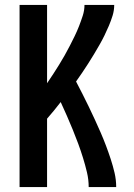

<svg xmlns="http://www.w3.org/2000/svg" viewBox="-20 -755 540 775"><path d="M59 0V-735H170V-419Q183 -438 195 -456.5Q207 -475 218.5 -493.5Q230 -512 241 -531.5Q252 -551 262 -570.5Q272 -590 281.5 -609.5Q291 -629 299 -649.5Q307 -670 314 -691.5Q321 -713 321 -735H441Q441 -713 434.5 -692Q428 -671 419.5 -651Q411 -631 401.5 -611.5Q392 -592 381 -573Q370 -554 359 -535.5Q348 -517 336 -498.5Q324 -480 312 -462Q300 -444 287 -426Q300 -401 313 -375.5Q326 -350 338.5 -324Q351 -298 363 -272Q375 -246 386.5 -219.5Q398 -193 408 -166.5Q418 -140 427 -112.5Q436 -85 442.5 -57Q449 -29 449 0H338Q338 -30 331 -59.5Q324 -89 315 -118Q306 -147 295.5 -175.5Q285 -204 273.5 -232Q262 -260 250 -287.5Q238 -315 225 -343Q212 -326 198 -309Q184 -292 170 -276V0Z"/></svg>

Font: iosevka_custom_sans_ss08
Style: Bold
Weight: 700
Designer: Belleve Invis
Foundry: Belleve Invis
Version: Version 10.3.0; ttfautohint (v1.8.3)